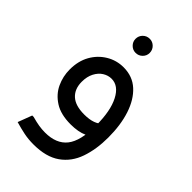

<svg xmlns="http://www.w3.org/2000/svg" viewBox="-231 -662 949 949"><g transform="rotate(45 243.0 -188.0)"><path d="M254 0Q185 0 142 -27.5Q99 -55 79 -98Q59 -141 59 -189Q59 -248 83.5 -291.5Q108 -335 149.5 -360Q191 -385 240 -385Q303 -385 345.5 -346Q388 -307 410 -240Q432 -173 432 -86H347Q347 -187 317 -245Q287 -303 238 -303Q214 -303 192.5 -289.5Q171 -276 157.5 -250Q144 -224 144 -188Q144 -138 174.5 -110Q205 -82 267 -82Q303 -82 327.5 -91Q352 -100 368 -118L399 -58Q377 -32 342 -16Q307 0 254 0ZM194 200Q158 200 126.5 193.5Q95 187 61 177L89 103H99Q128 111 149.5 114.5Q171 118 193 118Q272 118 309.5 70.5Q347 23 347 -86H432Q432 -4 409.5 61Q387 126 334.5 163Q282 200 194 200ZM231 -477Q211 -477 196.5 -491.5Q182 -506 182 -526Q182 -547 196.5 -561.5Q211 -576 232 -576Q252 -576 266.5 -561.5Q281 -547 281 -526Q281 -506 266.5 -491.5Q252 -477 231 -477Z"/></g></svg>

Font: Fustat Medium
Style: Regular
Weight: 500
Designer: Mohamed Gaber, Khaled Hosny, Laura Garcia Mut
Foundry: Kief Type Foundry, Alif Type Foundry, Hard Type Foundry
Version: Version 1.007